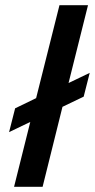

<svg xmlns="http://www.w3.org/2000/svg" viewBox="-20 -720 366 740"><path d="M34.2 0 96.7 -250 15 -210.8 38.3 -302.5 119.2 -341.7 209.2 -700H319.2L244.2 -400L325.8 -439.2L302.5 -347.5L220.8 -308.3L144.2 0Z"/></svg>

Font: Funnel Sans Medium
Style: Italic
Weight: 500
Italic angle: -14.036°
Version: Version 1.000; Beta; Release 5; Build 24; ttfautohint (v1.8.